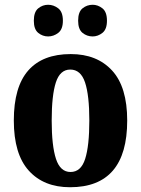

<svg xmlns="http://www.w3.org/2000/svg" viewBox="-20 -776 592 806"><path d="M274 10Q164 10 101 -59.5Q38 -129 38 -270Q38 -411 98.5 -480Q159 -549 277 -549Q387 -549 450.5 -480Q514 -411 514 -270Q514 10 274 10ZM276 -54Q320 -54 337.5 -109Q355 -164 355 -270Q355 -376 337 -430Q319 -484 275 -484Q232 -484 214.5 -430Q197 -376 197 -270Q197 -164 215 -109Q233 -54 276 -54ZM369 -623Q345 -623 326.5 -638Q308 -653 308 -689Q308 -726 326.5 -741Q345 -756 369 -756Q391 -756 410 -741Q429 -726 429 -689Q429 -653 410 -638Q391 -623 369 -623ZM182 -623Q159 -623 140.5 -638Q122 -653 122 -689Q122 -726 140.5 -741Q159 -756 182 -756Q205 -756 224.5 -741Q244 -726 244 -689Q244 -653 224.5 -638Q205 -623 182 -623Z"/></svg>

Font: Noto Serif Tamil Condensed ExtraBold
Style: Regular
Weight: 800
Width: 3
Designer: Indian Type Foundry, Tom Grace, and the Monotype Design Team
Foundry: Monotype Imaging Inc.
Version: Version 2.004; ttfautohint (v1.8.4.7-5d5b)